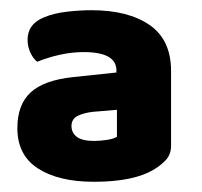

<svg xmlns="http://www.w3.org/2000/svg" viewBox="-20 -643 395 376"><path d="M164 -367Q176 -367 189 -369Q202 -371 209 -375V-428L162 -424Q144 -422 132 -416Q120 -410 120 -396Q120 -383 130.5 -375Q141 -367 164 -367ZM159 -623Q231 -623 273 -594Q315 -565 315 -504V-358Q315 -341 305.5 -330.5Q296 -320 283 -312Q243 -287 164 -287Q95 -287 54.5 -313Q14 -339 14 -392Q14 -438 40 -462Q66 -486 123 -492L208 -501V-505Q208 -541 144 -541Q120 -541 96 -535.5Q72 -530 53 -522Q45 -528 39.5 -540Q34 -552 34 -565Q34 -596 66 -609Q85 -617 110.5 -620Q136 -623 159 -623Z"/></svg>

Font: Baloo Thambi 2 ExtraBold
Style: Regular
Weight: 800
Designer: Aadarsh Rajan and Ek Type
Foundry: Ek Type
Version: Version 1.640;hotconv 1.0.111;makeotfexe 2.5.65597; ttfautoh